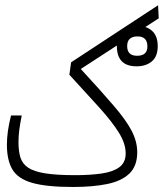

<svg xmlns="http://www.w3.org/2000/svg" viewBox="-20 -725 637 746"><path d="M263.2 1.5Q161.1 1.5 105.5 -14.4Q49.8 -30.3 28.3 -66.4Q6.8 -102.5 6.8 -163.1Q6.8 -213.4 22.9 -276.4H64.5Q58.1 -244.6 54.9 -220.2Q51.8 -195.8 51.8 -172.9Q51.8 -137.7 59.3 -113.3Q66.9 -88.9 89.1 -73.7Q111.3 -58.6 155.5 -51.5Q199.7 -44.4 272.9 -44.4Q330.6 -44.4 374.5 -50.8Q418.5 -57.1 443.4 -75.2Q468.3 -93.3 468.3 -128.9Q468.3 -167 441.9 -209.5Q415.5 -252 366.5 -306.4Q317.4 -360.8 249.5 -434.6L256.3 -482.9L594.2 -704.6L596.7 -653.8L293.9 -457Q372.1 -372.1 420.4 -315.9Q468.8 -259.8 491 -217.8Q513.2 -175.8 513.2 -133.3Q513.2 -80.1 482.9 -50.8Q452.6 -21.5 396.5 -10Q340.3 1.5 263.2 1.5ZM510.7 -467.3Q434.1 -467.3 434.1 -545.9Q434.1 -584 456.8 -604.2Q479.5 -624.5 514.6 -624.5Q549.8 -624.5 571.3 -604.7Q592.8 -585 592.8 -545.9Q592.8 -505.4 569.8 -486.3Q546.9 -467.3 510.7 -467.3ZM512.7 -508.3Q552.7 -508.3 552.7 -544.4Q552.7 -583.5 514.6 -583.5Q474.1 -583.5 474.1 -545.9Q474.1 -508.3 512.7 -508.3Z"/></svg>

Font: Cascadia Mono ExtraLight
Style: Regular
Weight: 200
Monospace: yes
Designer: Aaron Bell
Foundry: Saja Typeworks
Version: Version 2404.023; ttfautohint (v1.8.4)